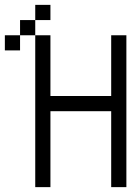

<svg xmlns="http://www.w3.org/2000/svg" viewBox="-20 -770 540 790"><path d="M187.5 -687.5V-750H125V-687.5H62.5V-625H0V-562.5H62.5V-625H125Q125 -625 125 0H187.5V-312.5H437.5V0H500Q500 0 500 -625H437.5Q437.5 -625 437.5 -375H187.5Q187.5 -375 187.5 -625H125V-687.5Z"/></svg>

Font: BFUnifontExMono
Style: Regular
Weight: 500
Version: Version 15.0.06